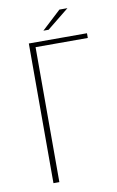

<svg xmlns="http://www.w3.org/2000/svg" viewBox="-82 -754 488 800"><g transform="rotate(-10 162.0 -354.0)"><path d="M78 0V-591H324V-571H103V0ZM147 -633 228 -708H262L169 -633Z"/></g></svg>

Font: Alumni Sans SC Thin
Style: Regular
Weight: 100
Designer: Robert E. Leuschke
Foundry: Robert E. Leuschke
Version: Version 1.018